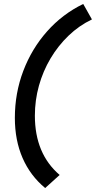

<svg xmlns="http://www.w3.org/2000/svg" viewBox="-20 -731 484 969"><path d="M208 218Q133 156 94 66.5Q55 -23 55 -136Q55 -261 97.5 -373Q140 -485 217.5 -572.5Q295 -660 400 -711L444 -633Q379 -602 326 -551Q273 -500 235 -436Q197 -372 176.5 -298.5Q156 -225 156 -147Q156 45 281 152Z"/></svg>

Font: Red Hat Text SemiBold
Style: Italic
Weight: 600
Italic angle: -12°
Designer: Pentagram, MCKL
Foundry: Pentagram, MCKL
Version: Version 1.023